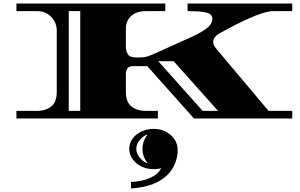

<svg xmlns="http://www.w3.org/2000/svg" viewBox="-20 -670 1695 1086"><path d="M73 0V-43H193Q238 -43 269.5 -67.5Q301 -92 301 -151V-498Q301 -528 286.5 -552.5Q272 -577 247.5 -592Q223 -607 193 -607H73V-650H915V-607H804Q752 -607 722 -579.5Q692 -552 692 -509V-403Q692 -383 702.5 -364Q713 -345 750 -345H770Q797 -345 817.5 -352Q838 -359 864 -371L1061 -460Q1124 -489 1152.5 -512.5Q1181 -536 1181 -563Q1181 -590 1149.5 -598.5Q1118 -607 1041 -607V-650H1633V-607H1526Q1501 -607 1464.5 -595.5Q1428 -584 1388 -566Q1348 -548 1311.5 -529.5Q1275 -511 1249 -496.5Q1223 -482 1216 -478Q1205 -471 1195.5 -459.5Q1186 -448 1186 -433Q1186 -415 1201 -397L1499 -43H1633V0H1077L813 -296H734Q709 -296 700.5 -282Q692 -268 692 -252V-151Q692 -92 724 -67.5Q756 -43 801 -43H873V0ZM369 -43H434V-607H369ZM1126 -43H1213L962 -324H875ZM721 396V359Q745 359 779.5 352Q814 345 846 327.5Q878 310 892 281Q873 287 849 287Q811 287 779.5 271.5Q748 256 729.5 229.5Q711 203 711 172Q711 140 729.5 114.5Q748 89 779.5 74Q811 59 849 59Q887 59 917.5 74.5Q948 90 966.5 117Q985 144 985 180Q985 229 960 276Q935 323 877 356Q819 389 721 396ZM811 253 813 250Q801 236 793.5 215.5Q786 195 786 172Q786 149 793.5 128.5Q801 108 813 94L811 91Q785 103 768 125Q751 147 751 172Q751 197 768 219Q785 241 811 253Z"/></svg>

Font: Diplomata SC
Style: Regular
Weight: 400
Designer: Eduardo Rodriguez Tunni
Foundry: Eduardo Rodriguez Tunni
Version: Version 1.002; ttfautohint (v1.8.4.7-5d5b);gftools[0.9.23]